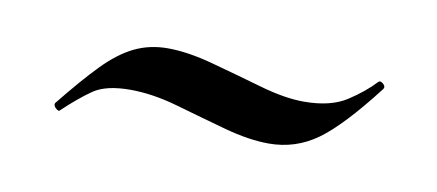

<svg xmlns="http://www.w3.org/2000/svg" viewBox="-28 -303 499 219"><g transform="rotate(10 221.5 -193.5)"><path d="M46 -146Q45 -144 41.5 -147Q38 -150 39 -153Q63 -183 81 -201.5Q99 -220 116.5 -228.5Q134 -237 155 -237Q178 -237 207.5 -229Q237 -221 266.5 -212.5Q296 -204 318 -204Q349 -204 367.5 -216Q386 -228 398 -241Q400 -243 403.5 -240Q407 -237 405 -234Q368 -186 343 -168Q318 -150 287 -150Q264 -150 235 -158Q206 -166 176.5 -174.5Q147 -183 121 -183Q93 -183 78.5 -173Q64 -163 46 -146Z"/></g></svg>

Font: Cormorant SemiBold
Style: Italic
Weight: 600
Italic angle: -10°
Designer: Christian Thalmann (Catharsis Fonts)
Foundry: Catharsis Fonts
Version: Version 4.000